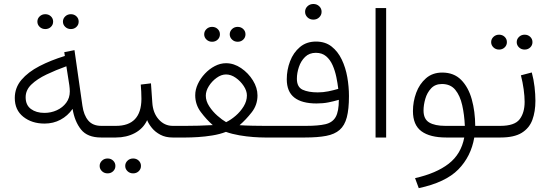

<svg xmlns="http://www.w3.org/2000/svg" viewBox="-20 -704 2815 983"><path d="M302.2 -593.3Q302.2 -608.9 314 -620.1Q325.7 -631.3 342.8 -631.3Q359.9 -631.3 371.3 -620.4Q382.8 -609.4 382.8 -593.3Q382.8 -577.1 371.3 -566.2Q359.9 -555.2 342.8 -555.2Q325.7 -555.2 314 -566.4Q302.2 -577.6 302.2 -593.3ZM171.4 -593.3Q171.4 -608.9 183.1 -620.1Q194.8 -631.3 211.9 -631.3Q229 -631.3 240.5 -620.4Q252 -609.4 252 -593.3Q252 -577.1 240.5 -566.2Q229 -555.2 211.9 -555.2Q194.8 -555.2 183.1 -566.4Q171.4 -577.6 171.4 -593.3ZM497.6 0Q427.7 0 395 -40.8Q362.3 -81.5 351.6 -146.5Q326.7 -110.8 289.8 -91.1Q252.9 -71.3 208 -71.3Q143.1 -71.3 99.4 -106Q55.7 -140.6 55.7 -202.1Q55.7 -254.9 89.8 -295.2Q124 -335.4 182.1 -365.5Q240.2 -395.5 312 -417.5L309.1 -437L361.3 -447.3L401.9 -163.1Q408.7 -114.3 431.9 -86.9Q455.1 -59.6 498.5 -59.6H520.5V0ZM337.4 -235.8Q337.4 -243.7 336.7 -251.2Q335.9 -258.8 335 -267.1L319.8 -364.7Q265.6 -345.2 218 -322.5Q170.4 -299.8 140.9 -271.5Q111.3 -243.2 111.3 -206.1Q111.3 -166 138.4 -146Q165.5 -126 207.5 -126Q241.2 -126 271 -139.6Q300.8 -153.3 319.1 -178Q337.4 -202.6 337.4 -235.8Z M500.5 -59.6H573.7Q703.1 -59.6 704.1 -197.3Q704.1 -218.3 703.1 -234.9Q702.1 -251.5 700.7 -271L752.9 -277.3L759.8 -178.2Q763.2 -125.5 792.7 -92.5Q822.3 -59.6 864.3 -59.6H883.3V0H863.8Q827.6 0 801 -14.2Q774.4 -28.3 757.6 -49.1Q740.7 -69.8 733.4 -88.9Q713.4 -45.9 670.7 -22.9Q627.9 0 573.2 0H500.5ZM621.1 145.5Q621.1 129.9 632.8 118.7Q644.5 107.4 661.6 107.4Q678.7 107.4 690.2 118.4Q701.7 129.4 701.7 145.5Q701.7 161.6 690.2 172.6Q678.7 183.6 661.6 183.6Q644.5 183.6 632.8 172.4Q621.1 161.1 621.1 145.5ZM490.2 145.5Q490.2 129.9 502 118.7Q513.7 107.4 530.8 107.4Q547.9 107.4 559.3 118.4Q570.8 129.4 570.8 145.5Q570.8 161.6 559.3 172.6Q547.9 183.6 530.8 183.6Q513.7 183.6 502 172.4Q490.2 161.1 490.2 145.5Z M1156.2 -528.3Q1156.2 -543.9 1168 -555.2Q1179.7 -566.4 1196.8 -566.4Q1213.9 -566.4 1225.3 -555.4Q1236.8 -544.4 1236.8 -528.3Q1236.8 -512.2 1225.3 -501.2Q1213.9 -490.2 1196.8 -490.2Q1179.7 -490.2 1168 -501.5Q1156.2 -512.7 1156.2 -528.3ZM1025.4 -528.3Q1025.4 -543.9 1037.1 -555.2Q1048.8 -566.4 1065.9 -566.4Q1083 -566.4 1094.5 -555.4Q1106 -544.4 1106 -528.3Q1106 -512.2 1094.5 -501.2Q1083 -490.2 1065.9 -490.2Q1048.8 -490.2 1037.1 -501.5Q1025.4 -512.7 1025.4 -528.3ZM1298.3 -215.3Q1298.3 -167 1269 -129.4Q1239.7 -91.8 1206.5 -63Q1236.3 -61 1274.4 -60.3Q1312.5 -59.6 1334 -59.6H1380.9V0H1335.4Q1311.5 0 1277.1 -2.4Q1242.7 -4.9 1205.6 -11.2Q1168.5 -17.6 1136.7 -28.8Q1105 -16.6 1067.1 -10.5Q1029.3 -4.4 993.7 -2.2Q958 0 932.6 0H865.2V-59.6H932.6Q957.5 -59.6 996.8 -60.5Q1036.1 -61.5 1069.3 -63.5Q1036.6 -92.3 1008.1 -130.4Q979.5 -168.5 979.5 -216.3Q979.5 -245.1 992.9 -273.9Q1006.3 -302.7 1029.1 -326.9Q1051.8 -351.1 1079.8 -365.7Q1107.9 -380.4 1137.2 -380.4Q1177.7 -380.4 1214.6 -355.2Q1251.5 -330.1 1274.9 -292.2Q1298.3 -254.4 1298.3 -215.3ZM1137.2 -322.8Q1112.8 -322.8 1088.9 -305.4Q1064.9 -288.1 1049.3 -263.2Q1033.7 -238.3 1033.7 -214.4Q1033.7 -186.5 1051.3 -159.7Q1068.8 -132.8 1093 -111.6Q1117.2 -90.3 1137.7 -78.6Q1162.1 -90.3 1186.5 -111.3Q1210.9 -132.3 1227.5 -159.4Q1244.1 -186.5 1244.1 -215.3Q1244.1 -238.8 1227.8 -263.7Q1211.4 -288.6 1187 -305.7Q1162.6 -322.8 1137.2 -322.8Z M1542 -643.6Q1542 -660.2 1554.2 -671.9Q1566.4 -683.6 1584.5 -683.6Q1602.1 -683.6 1614.3 -672.1Q1626.5 -660.6 1626.5 -643.6Q1626.5 -627 1614.3 -615.2Q1602.1 -603.5 1584.5 -603.5Q1566.4 -603.5 1554.2 -615.2Q1542 -627 1542 -643.6ZM1547.4 -59.6Q1609.4 -59.6 1646 -68.1Q1682.6 -76.7 1698.7 -105.2Q1714.8 -133.8 1714.8 -192.9Q1688 -185.1 1660.9 -179.7Q1633.8 -174.3 1600.6 -174.3Q1525.4 -174.3 1486.8 -204.6Q1448.2 -234.9 1448.2 -298.3Q1448.2 -346.2 1465.1 -390.4Q1481.9 -434.6 1515.4 -462.9Q1548.8 -491.2 1597.7 -491.2Q1645.5 -491.2 1677.7 -465.8Q1710 -440.4 1729.7 -399.2Q1749.5 -357.9 1758.1 -308.8Q1766.6 -259.8 1766.6 -211.9Q1766.6 -145 1755.6 -103.3Q1744.6 -61.5 1719 -39.1Q1693.4 -16.6 1649.9 -8.3Q1606.4 0 1541.5 0H1362.8V-59.6ZM1606.9 -231Q1634.3 -231 1660.4 -236.3Q1686.5 -241.7 1711.9 -249Q1708.5 -277.8 1701.9 -309.8Q1695.3 -341.8 1682.9 -370.1Q1670.4 -398.4 1649.7 -416Q1628.9 -433.6 1597.2 -433.6Q1563.5 -433.6 1542 -412.6Q1520.5 -391.6 1510.3 -360.8Q1500 -330.1 1500 -300.8Q1500 -258.3 1529.5 -244.6Q1559.1 -231 1606.9 -231Z M1957 -662.6V0H1902.8V-662.6Z M2244.1 -332.5Q2303.7 -332.5 2340.8 -295.2Q2377.9 -257.8 2395.3 -195.8Q2412.6 -133.8 2413.1 -59.6H2485.4V0H2408.2Q2391.6 97.2 2326.4 163.6Q2261.2 230 2124 259.3L2105 208Q2213.4 183.6 2277.1 134.3Q2340.8 85 2356.9 0H2264.6Q2181.2 0 2137.7 -32Q2094.2 -64 2094.2 -135.3Q2094.2 -183.6 2110.8 -228.8Q2127.4 -273.9 2160.9 -303.2Q2194.3 -332.5 2244.1 -332.5ZM2259.8 -59.6H2359.9Q2357.4 -116.7 2346.4 -165.5Q2335.4 -214.4 2311 -244.1Q2286.6 -273.9 2242.7 -273.9Q2208 -273.9 2187.3 -251.7Q2166.5 -229.5 2157.5 -198Q2148.4 -166.5 2148.4 -138.2Q2148.4 -94.2 2177.5 -76.9Q2206.5 -59.6 2259.8 -59.6Z M2625.5 -488.3Q2625.5 -503.9 2637.2 -515.1Q2648.9 -526.4 2666 -526.4Q2683.1 -526.4 2694.6 -515.4Q2706.1 -504.4 2706.1 -488.3Q2706.1 -472.2 2694.6 -461.2Q2683.1 -450.2 2666 -450.2Q2648.9 -450.2 2637.2 -461.4Q2625.5 -472.7 2625.5 -488.3ZM2494.6 -488.3Q2494.6 -503.9 2506.3 -515.1Q2518.1 -526.4 2535.2 -526.4Q2552.2 -526.4 2563.7 -515.4Q2575.2 -504.4 2575.2 -488.3Q2575.2 -472.2 2563.7 -461.2Q2552.2 -450.2 2535.2 -450.2Q2518.1 -450.2 2506.3 -461.4Q2494.6 -472.7 2494.6 -488.3ZM2466.3 -59.6H2541.5Q2614.3 -59.6 2640.1 -93Q2666 -126.5 2666 -182.6Q2666 -210.4 2661.1 -246.6Q2656.2 -282.7 2647 -318.4L2702.6 -333Q2712.4 -297.4 2716.8 -259Q2721.2 -220.7 2721.2 -188Q2721.2 -132.8 2705.6 -90.3Q2689.9 -47.9 2651.1 -23.9Q2612.3 0 2542.5 0H2466.3Z"/></svg>

Font: Vazirmatn RD ExtraLight
Style: Regular
Weight: 200
Designer: Saber Rastikerdar
Foundry: Saber Rastikerdar
Version: Version 32.102